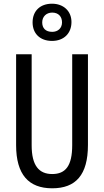

<svg xmlns="http://www.w3.org/2000/svg" viewBox="-20 -1007 562 1037"><path d="M261 -786C325 -786 366 -827 366 -888C366 -948 322 -987 261 -987C196 -987 156 -947 156 -886C156 -826 196 -786 261 -786ZM262 -835C226 -835 208 -855 208 -886C208 -917 230 -939 262 -939C296 -939 315 -917 315 -886C315 -855 293 -835 262 -835ZM455 -224V-714H370V-223C370 -111 334 -67 262 -67C191 -67 151 -112 151 -222V-714H67V-223C67 -64 135 10 262 10C389 10 455 -62 455 -224Z"/></svg>

Font: Noto Sans Gujarati ExtraCondensed
Style: Regular
Weight: 400
Width: 2
Designer: Jelle Bosma - Monotype Design Team, Universal Thirst
Foundry: Monotype Imaging Inc.
Version: Version 2.106